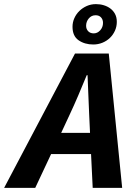

<svg xmlns="http://www.w3.org/2000/svg" viewBox="-82 -912 650 932"><path d="M355 -267 351 -353Q349 -401 347 -448Q345 -495 343 -547H339Q318 -496 298 -449Q278 -402 255 -353L215 -267ZM360 -164H166L89 0H-62L282 -652H446L511 0H368ZM371 -696Q329 -696 299.5 -716.5Q270 -737 270 -782Q270 -804 279 -824Q288 -844 303.5 -859Q319 -874 339.5 -883Q360 -892 384 -892Q404 -892 422 -886.5Q440 -881 454 -870.5Q468 -860 476.5 -844Q485 -828 485 -806Q485 -783 476 -763Q467 -743 451.5 -728Q436 -713 415 -704.5Q394 -696 371 -696ZM382 -838Q362 -838 349 -822.5Q336 -807 336 -787Q336 -771 346 -760.5Q356 -750 373 -750Q391 -750 404.5 -765Q418 -780 418 -801Q418 -817 408.5 -827.5Q399 -838 382 -838Z"/></svg>

Font: mr_Source Sans Pro
Style: Bold Italic
Weight: 700
Italic angle: -11°
Designer: Paul D. Hunt
Foundry: Adobe Systems Incorporated
Version: Version 1.036;July 10, 2024;FontCreator 11.5.0.2430 64-bit